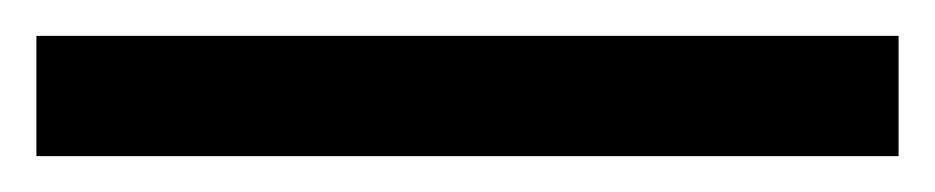

<svg xmlns="http://www.w3.org/2000/svg" viewBox="-23 -846 516 106"><path d="M473.1 -826.2H-2.9V-759.8H473.1Z"/></svg>

Font: Avrile Sans
Style: Regular
Weight: 400
Designer: Monotype Design Team, Google (font), Stefan Peev (BGR Cyrillic), Cristiano Sobral (main changes)
Foundry: The Avrile Sans Project Authors
Version: Version 3.110